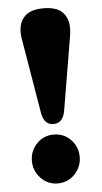

<svg xmlns="http://www.w3.org/2000/svg" viewBox="-54 -783 442 832"><g transform="rotate(-5 167.0 -367.0)"><path d="M167.5 -748.5Q223 -748.5 249 -723Q275 -697.5 275 -653.5Q275 -642.5 273 -626.2Q271 -610 268 -595L217.5 -294.5Q207 -245 167.5 -245Q128 -245 118 -294.5L67.5 -595Q64.5 -610 62.2 -626.2Q60 -642.5 60 -653.5Q60 -697.5 86 -723Q112 -748.5 167.5 -748.5ZM163.5 13Q120 13 90 -18.8Q60 -50.5 60 -93.5Q60 -137.5 90 -168.5Q120 -199.5 163.5 -199.5Q208 -199.5 238 -168.5Q268 -137.5 268 -93.5Q268 -50.5 238 -18.8Q208 13 163.5 13Z"/></g></svg>

Font: Fraunces 9pt S100
Style: Bold
Weight: 700
Version: Version 1.000; ttfautohint (v1.8.3)